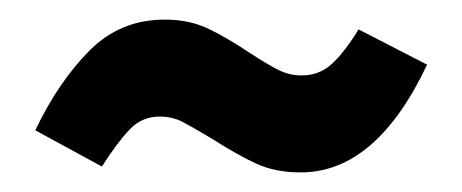

<svg xmlns="http://www.w3.org/2000/svg" viewBox="-20 -418 472 196"><path d="M197 -276Q177 -288 166.5 -293.5Q156 -299 143 -299Q125 -299 112.5 -286Q100 -273 84 -248L16 -285Q40 -335 71.5 -366.5Q103 -398 148 -398Q173 -398 192 -389Q211 -380 235 -364Q255 -351 265.5 -346Q276 -341 288 -341Q306 -341 319 -353Q332 -365 346 -388L416 -352Q364 -242 287 -242Q261 -242 241.5 -251Q222 -260 197 -276Z"/></svg>

Font: Fira Sans Compressed SemiBold
Style: Regular
Weight: 600
Width: 1
Designer: bBox Type GmbH & Carrois Corporate GbR & Edenspiekermann AG
Foundry: bBox Type GmbH & Carrois Corporate GbR & Edenspiekermann AG
Version: Version 4.301